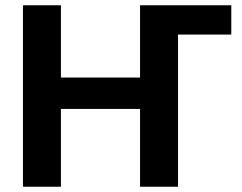

<svg xmlns="http://www.w3.org/2000/svg" viewBox="-20 -708 919 728"><path d="M655 0H511V-295H211V0H67V-688H211V-414H511V-688H857V-577H655Z"/></svg>

Font: Libra Sans
Style: Bold
Weight: 700
Foundry: Context Ltd
Version: Version 1.000